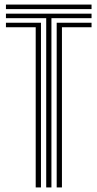

<svg xmlns="http://www.w3.org/2000/svg" viewBox="-20 -820 426 840"><path d="M182.2 0V-740.5H6V-760.2H380.5V-740.5H205V0ZM136.2 0V-700.8H6V-720.5H159.2V0ZM228 0V-720.5H380.5V-700.8H251V0ZM6 -780.2V-800H380.5V-780.2Z"/></svg>

Font: Big Shoulders Inline Text Thin
Style: Bold
Weight: 700
Version: Version 2.002